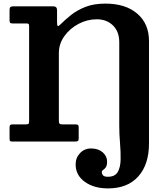

<svg xmlns="http://www.w3.org/2000/svg" viewBox="-20 -785 922 1065"><path d="M124 -655H50.5Q39 -655 36 -658.8Q33 -662.5 33 -674V-731Q33 -742.5 38.2 -746.2Q43.5 -750 54 -750H274.5Q296.5 -750 296.5 -729V-660.5Q296.5 -641.5 300.8 -640.5Q305 -639.5 314 -648.5Q340 -674.5 373.8 -701.5Q407.5 -728.5 454 -746.8Q500.5 -765 564.5 -765Q676.5 -765 741.5 -709.2Q806.5 -653.5 806.5 -556.5V10.5Q806.5 127 747.2 193.5Q688 260 579 260Q500.5 260 450 223.2Q399.5 186.5 399.5 127Q399.5 90 424 64.2Q448.5 38.5 485 38.5Q525 38.5 549.5 59.8Q574 81 574 110.5Q574 133.5 566.8 143.2Q559.5 153 552 157.8Q544.5 162.5 544.5 170.5Q544.5 178.5 551 187Q557.5 195.5 578 195.5Q617.5 195.5 632.8 169.5Q648 143.5 649 101.2Q650 59 645.8 9.5Q641.5 -40 641.5 -87V-550.5Q641.5 -610 606.5 -644Q571.5 -678 516.5 -678Q463.5 -678 415.5 -652.5Q367.5 -627 337 -584.5Q306.5 -542 306.5 -490.5V-115Q306.5 -103.5 310.2 -99.2Q314 -95 326 -95H397.5Q408.5 -95 412.5 -92Q416.5 -89 416.5 -77.5V-17Q416.5 -5.5 411.8 -2.8Q407 0 397 0H48Q37.5 0 35.2 -3.8Q33 -7.5 33 -18.5V-76.5Q33 -88.5 36.8 -91.8Q40.5 -95 52 -95H120.5Q133 -95 137.2 -97.5Q141.5 -100 141.5 -112.5V-639.5Q141.5 -650 138 -652.5Q134.5 -655 124 -655Z"/></svg>

Font: Besley*
Style: Bold
Weight: 700
Designer: Owen Earl
Foundry: indestructible type*
Version: Version 2.000; ttfautohint (v1.8.3)